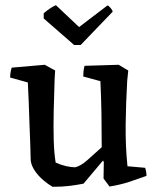

<svg xmlns="http://www.w3.org/2000/svg" viewBox="-20 -706 602 738"><path d="M182 12Q166 3 147 -13Q128 -29 114 -49.5Q100 -70 98 -90Q98 -111 96.5 -147Q95 -183 93.5 -225.5Q92 -268 90.5 -311Q89 -354 87 -389L19 -408Q19 -427 25 -446L152 -457L192 -435L190 -403Q188 -342 186.5 -281Q185 -220 186.5 -168Q188 -116 194 -81Q214 -72 234 -67.5Q254 -63 269 -63Q290 -68 314.5 -89.5Q339 -111 371 -140Q371 -205 370 -267Q369 -329 366 -394L300 -412Q300 -422 301 -432Q302 -442 305 -453L436 -457L473 -435L469 -396Q464 -310 463 -227.5Q462 -145 470 -67L538 -61Q543 -45 543 -30Q513 -19 478.5 -7.5Q444 4 401 11L378 -20L379 -83L376 -89Q357 -66 338.5 -44.5Q320 -23 301 0Q275 5 247.5 8.5Q220 12 182 12ZM265 -533 148 -635V-655Q175 -678 195 -686L284 -602L393 -685Q397 -685 405 -675.5Q413 -666 413 -661L290 -533Z"/></svg>

Font: Labrada Medium
Style: Regular
Weight: 500
Designer: Mercedes Jáuregui
Foundry: Omnibus-Type Team
Version: Version 1.000; ttfautohint (v1.8.4.7-5d5b)